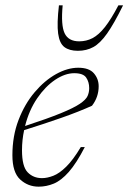

<svg xmlns="http://www.w3.org/2000/svg" viewBox="-20 -690 482 720"><path d="M298 -138.5Q266.5 -77.5 238 -45.2Q209.5 -13 181.8 -1.5Q154 10 125 10Q85 10 55.8 -16.8Q26.5 -43.5 26.5 -108Q26.5 -180 49.5 -240Q72.5 -300 109.8 -344Q147 -388 190 -412Q233 -436 273.5 -436Q314 -436 332 -415.2Q350 -394.5 350 -366.5Q350 -326 325 -293.5Q275.5 -271 209.8 -248Q144 -225 70.5 -202Q62.5 -165 62.5 -126.5Q62.5 -65.5 83.8 -43.8Q105 -22 137.5 -22Q157 -22 179.8 -30.8Q202.5 -39.5 228.2 -64.8Q254 -90 283 -138.5ZM258.5 -415.5Q224 -415.5 187 -390.8Q150 -366 119.5 -321.5Q89 -277 74 -217.5Q159.5 -245.5 208.2 -265.5Q257 -285.5 279.8 -301Q302.5 -316.5 308.5 -330.2Q314.5 -344 314.5 -359.5Q314.5 -382.5 303.2 -399Q292 -415.5 258.5 -415.5ZM277 -535Q304 -535 327 -547Q350 -559 373.2 -588.2Q396.5 -617.5 424 -670H441.5Q407.5 -601 381.5 -564.2Q355.5 -527.5 330 -513.5Q304.5 -499.5 272 -499.5Q240 -499.5 221.5 -513.5Q203 -527.5 198 -564.2Q193 -601 201 -670H215Q208 -596 222.2 -565.5Q236.5 -535 277 -535Z"/></svg>

Font: Newsreader Text ExtraLight
Style: Italic
Weight: 275
Italic angle: -17°
Designer: Hugues Gentile
Foundry: Production Type
Version: Version 1.001